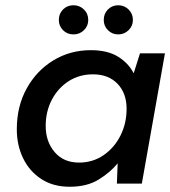

<svg xmlns="http://www.w3.org/2000/svg" viewBox="-20 -699 648 731"><path d="M245 12Q182 12 137 -17.5Q92 -47 68 -96.5Q44 -146 44 -207Q44 -294 81.5 -362Q119 -430 183 -469Q247 -508 326 -508Q389 -508 429 -483.5Q469 -459 489 -420L513 -496H608L520 0H425L428 -77Q399 -42 355 -15Q311 12 245 12ZM281 -80Q333 -80 374 -108Q415 -136 438.5 -182.5Q462 -229 462 -285Q462 -344 427.5 -380Q393 -416 334 -416Q282 -416 241.5 -390Q201 -364 177.5 -319.5Q154 -275 154 -219Q154 -160 188 -120Q222 -80 281 -80ZM430 -568Q407 -568 391 -584Q375 -600 375 -623Q375 -647 391 -663Q407 -679 430 -679Q453 -679 469.5 -663Q486 -647 486 -623Q486 -600 469.5 -584Q453 -568 430 -568ZM260 -568Q236 -568 220 -584Q204 -600 204 -623Q204 -647 220 -663Q236 -679 260 -679Q283 -679 299.5 -663Q316 -647 316 -623Q316 -600 299.5 -584Q283 -568 260 -568Z"/></svg>

Font: Ultramarine Medium
Style: Italic
Weight: 500
Italic angle: -10°
Designer: Colophon Foundry, Jonny Pinhorn
Foundry: Colophon Foundry
Version: Version 1.200; ttfautohint (v1.8.3)